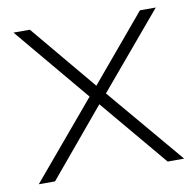

<svg xmlns="http://www.w3.org/2000/svg" viewBox="-66 -607 688 675"><g transform="rotate(-10 278.0 -270.0)"><path d="M19.5 0 249 -272.5 24.5 -540.5H83L279 -306L476 -540.5H532.5L307.5 -273.5L538.5 0H479.5L278 -240L77.5 0Z"/></g></svg>

Font: Encode Sans Exp XLt
Style: Regular
Weight: 200
Width: 7
Designer: Multiple Designers
Foundry: Impallari Type
Version: Version 3.002; ttfautohint (v1.8.3) -l 8 -r 50 -G 200 -x 14 